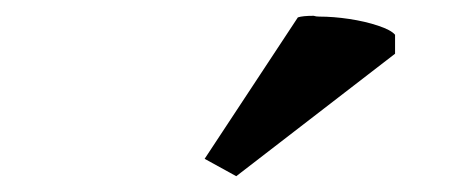

<svg xmlns="http://www.w3.org/2000/svg" viewBox="-20 -785 572 243"><path d="M357 -763Q363 -765 377 -765Q380 -764 384 -764Q402 -764 422 -761Q442 -758 458.5 -752.5Q475 -747 480 -741V-717L279 -562L239 -584Z"/></svg>

Font: PTSerif
Style: Bold Italic
Weight: 700
Italic angle: -12°
Designer: A.Korolkova, O.Umpeleva, V.Yefimov
Foundry: ParaType Ltd
Version: Version 1.000W OFL; ttfautohint (v1.2) -l 8 -r 50 -G 200 -x 